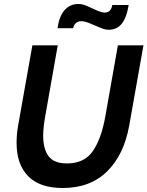

<svg xmlns="http://www.w3.org/2000/svg" viewBox="-20 -927 738 961"><path d="M63 -212Q63 -256 71 -300L142 -700H269L206 -343Q196 -287 196 -245Q197 -179 224 -144Q251 -109 315 -109Q402 -109 444.5 -170.5Q487 -232 507 -343L570 -700H698L627 -300Q601 -153 516.5 -69.5Q432 14 294 14Q179 14 121 -45Q63 -104 63 -212ZM451 -801Q434 -809 417 -815Q400 -821 388 -821Q371 -821 360 -811.5Q349 -802 346 -786H268Q276 -845 303 -876Q330 -907 372 -907Q389 -907 406.5 -900.5Q424 -894 446 -883Q486 -864 504 -864Q536 -864 542 -902H624Q614 -839 589.5 -808.5Q565 -778 524 -778Q509 -778 494 -783.5Q479 -789 451 -801Z"/></svg>

Font: Cabin
Style: Bold Italic
Weight: 700
Italic angle: -7°
Designer: Pablo Impallari
Foundry: Pablo Impallari. http://www.impallari.com Igino Marini. http://www.ikern.com
Version: Version 2.200